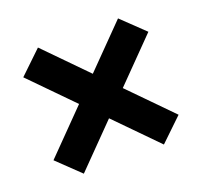

<svg xmlns="http://www.w3.org/2000/svg" viewBox="-90 -670 701 669"><g transform="rotate(-20 260.5 -335.0)"><path d="M113.3 -101.1 29.8 -181.2 180.7 -335 29.8 -488.8 113.3 -568.8 261.7 -417.5 410.2 -568.8 493.7 -488.8 342.8 -335 493.7 -181.2 410.2 -101.1 261.7 -252.4Z"/></g></svg>

Font: Robotiche
Style: Bold
Weight: 700
Designer: Google
Version: Version 2.001